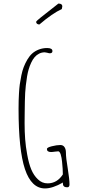

<svg xmlns="http://www.w3.org/2000/svg" viewBox="-20 -1035 489 1071"><path d="M199.7 -898.4Q273.4 -961.4 324.7 -984.4L327.6 -999.5Q327.6 -1015.1 305.7 -1015.1Q302.2 -1011.7 268.6 -985.8Q231 -957 209 -939Q181.6 -917 181.6 -913.1Q181.6 -906.2 186.8 -902.3Q191.9 -898.4 199.7 -898.4ZM119.1 -91.8Q155.3 16.1 231 16.1Q273.4 16.1 331.5 -17.1L331.1 -14.6L330.6 -12.2Q330.6 9.8 354.5 9.8Q367.7 9.8 367.7 -5.9Q367.7 -34.2 357.9 -95.2Q347.7 -154.8 347.7 -184.1Q347.7 -202.6 339.8 -214.4Q332 -226.1 316.4 -226.1Q296.9 -226.1 269.3 -219.2Q241.7 -212.4 241.7 -204.1Q241.7 -187 264.6 -187Q273.4 -187 285.2 -189Q296.9 -190.9 304.7 -190.9Q312.5 -190.9 318.4 -174.3Q324.2 -155.3 326.2 -132.8Q330.6 -90.8 330.6 -62Q298.3 -12.2 245.6 -12.2Q214.4 -12.2 191.4 -34.7Q168.5 -56.2 154.5 -89.6Q140.6 -123 131.8 -172.4Q123.5 -216.8 120.4 -258.3Q117.2 -299.8 117.2 -349.1Q117.2 -393.1 117.7 -403.8L118.7 -469.7Q119.6 -520.5 124 -558.1Q130.4 -615.7 139.6 -647Q145.5 -667.5 154.3 -686Q163.1 -704.6 172.9 -715.8Q183.6 -728.5 198.2 -735.8Q212.9 -743.2 229.5 -743.2Q232.9 -743.2 243.7 -740.7Q252.9 -737.8 257.8 -737.8Q272.5 -737.8 272.5 -750Q272.5 -767.1 242.7 -767.1Q218.8 -767.1 196.8 -758.8Q175.3 -750.5 160.2 -737.1Q145 -723.6 132.8 -703.1Q120.1 -681.2 112.3 -660.9Q104.5 -640.6 99.1 -614.3Q93.3 -585.9 90.3 -564.2Q87.4 -542.5 85.9 -514.6Q83.5 -477.1 83.5 -428.2Q83.5 -198.7 119.1 -91.8Z"/></svg>

Font: Amatica SC
Style: Regular
Weight: 400
Version: Version 2.000